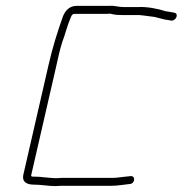

<svg xmlns="http://www.w3.org/2000/svg" viewBox="-20 -630 619 651"><path d="M348 -610H239C218 -610 203 -597 194 -576C175 -523 158 -469 144 -407L59 -37C54 -14 70 -4 94 -4C122 -4 141 1 169 1C178 0 187 0 195 0H357C379 0 399 -4 419 -6C437 -6 441 -33 424 -33L396 -30L379 -28C374 -27 368 -27 363 -27H201C193 -27 184 -27 175 -26C166 -26 158 -26 151 -27L128 -29C120 -30 111 -31 100 -31C91 -31 84 -30 86 -37L171 -407C177 -435 183 -462 191 -487C202 -516 208 -544 220 -571C223 -579 226 -583 233 -583H344C349 -584 354 -584 357 -583C366 -580 381 -579 394 -579H442C456 -580 480 -575 493 -574C515 -572 529 -564 551 -562L561 -560C578 -560 587 -584 571 -587L560 -589C553 -590 548 -591 541 -592C517 -600 479 -608 447 -606H400C380 -606 368 -612 348 -610Z"/></svg>

Font: Electronic
Style: LtIt
Weight: 300
Version: Version 1.011